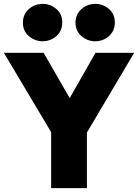

<svg xmlns="http://www.w3.org/2000/svg" viewBox="-28 -973 714 993"><path d="M236.5 0V-289.5L-8 -700H197.5L332.5 -465.5L466 -700H666L421.5 -287.5V0ZM193 -759.5Q153.5 -759.5 122 -785.5Q90.5 -811.5 90.5 -856.5Q90.5 -886 105 -907.5Q119.5 -929 142.8 -941Q166 -953 193 -953Q232 -953 263 -927Q294 -901 294 -856.5Q294 -826.5 279.5 -804.8Q265 -783 241.8 -771.2Q218.5 -759.5 193 -759.5ZM464.5 -759.5Q425.5 -759.5 394 -785.5Q362.5 -811.5 362.5 -856.5Q362.5 -886 377 -907.5Q391.5 -929 414.8 -941Q438 -953 464.5 -953Q504 -953 535 -927Q566 -901 566 -856.5Q566 -826.5 551.5 -804.8Q537 -783 513.8 -771.2Q490.5 -759.5 464.5 -759.5Z"/></svg>

Font: Geologica ExtraBold
Style: Regular
Weight: 800
Designer: Sindre Bremnes, Frode Helland
Foundry: Monokrom Skriftforlag AS
Version: Version 1.010;gftools[0.9.28]